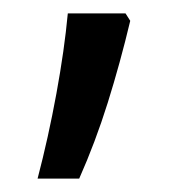

<svg xmlns="http://www.w3.org/2000/svg" viewBox="-20 -134 266 286"><path d="M174 -103Q159 -40 140.5 19Q122 78 98 132H36Q52 71 64 5.5Q76 -60 81 -114H167Z"/></svg>

Font: Noto Sans Ethiopic ExtraCondensed
Style: Regular
Weight: 400
Width: 2
Designer: Monotype Design Team
Foundry: Monotype Imaging Inc.
Version: Version 2.102; ttfautohint (v1.8.4.7-5d5b)